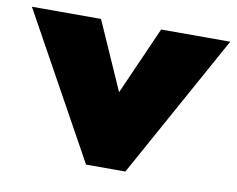

<svg xmlns="http://www.w3.org/2000/svg" viewBox="-95 -593 831 673"><g transform="rotate(10 320.0 -256.0)"><path d="M250 0 -33 -512H213L320 -270L427 -512H673L390 0Z"/></g></svg>

Font: Spartan Thin Black
Style: Regular
Weight: 900
Version: Version 1.004